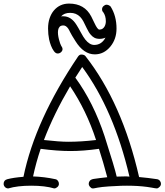

<svg xmlns="http://www.w3.org/2000/svg" viewBox="-43 -1032 911 1063"><path d="M200.2 -256.8Q287.1 -247.1 334.5 -247.1Q407.2 -247.1 488.8 -256.8Q435.1 -421.4 345.2 -554.2Q254.9 -400.9 200.2 -256.8ZM603 -54.2 644 -55.2H659.2Q666.5 -55.2 673.8 -54.2Q587.4 -422.9 412.1 -661.1L374 -602.1Q474.6 -464.4 536.1 -277.8Q593.3 -99.6 603 -54.2ZM256.8 11.2Q206.5 -3.9 129.9 -3.9Q53.2 -3.9 2.9 11.2Q-8.3 11.2 -15.6 3.4Q-22.9 -4.4 -22.9 -14.2Q-22.9 -34.7 -2 -40Q31.7 -48.8 86.9 -53.2Q151.4 -366.7 389.2 -719.2Q397 -730 406.7 -730Q423.3 -730 430.2 -721.2Q633.3 -461.9 727.1 -51.8Q776.9 -47.4 826.2 -40Q835.9 -38.6 842 -31.2Q848.1 -23.9 848.1 -14.2Q848.1 -4.4 839.6 3.4Q831.1 11.2 826.2 11.2Q819.3 11.2 796.4 6.8Q701.7 -10.3 560.5 0Q519 2.9 498 6.8Q477.1 10.7 476.1 11Q475.1 11.2 469.2 11.2Q463.4 11.2 455.8 2.9Q448.2 -5.4 448.2 -14.6Q448.2 -23.9 454.3 -31.2Q460.4 -38.6 475.1 -41.3Q489.7 -43.9 509.8 -46.1Q529.8 -48.3 550.8 -50.8Q529.3 -132.3 504.9 -208Q418.5 -195.8 346.7 -195.8Q274.9 -195.8 182.1 -208Q156.2 -130.9 140.1 -55.2Q202.1 -53.2 263.2 -40Q272 -38.6 277.6 -31.2Q283.2 -23.9 283.2 -13.9Q283.2 -3.9 274.7 3.7Q266.1 11.2 256.8 11.2ZM541 -823.7Q525.9 -816.9 508.5 -816.9Q491.2 -816.9 479.5 -823.2Q467.8 -829.6 459.5 -839.8Q448.7 -851.6 437.3 -875.7Q425.8 -899.9 418.5 -913.8Q411.1 -927.7 400.9 -938.5Q378.9 -960.9 345.5 -960.9Q312 -960.9 294.9 -940.9Q297.4 -941.9 300.3 -941.9H307.1Q351.1 -941.9 380.4 -894.5Q390.1 -879.4 404.5 -852.5Q418.9 -825.7 429.2 -813Q453.1 -783.2 478.5 -783.2Q519.5 -783.2 541 -823.7ZM569.3 -996.1Q602.1 -943.8 602.1 -874Q602.1 -815.4 567.9 -773.9Q532.2 -731 481.9 -731Q420.4 -731 374.5 -804.7Q352.1 -839.8 345.7 -853.3Q339.4 -866.7 334.5 -874Q322.3 -891.1 308.1 -891.1Q293.9 -891.1 287.4 -884Q280.8 -877 278.8 -865.7Q276.9 -854.5 278.3 -841.1Q279.8 -827.6 283.2 -814.5Q290.5 -787.1 295.4 -779.3Q303.2 -768.6 303.2 -759.8Q303.2 -751 295.2 -743.4Q287.1 -735.8 276.1 -735.8Q265.1 -735.8 255.6 -748.8Q246.1 -761.7 239.5 -778.8Q232.9 -795.9 229 -813.5Q223.1 -842.3 223.1 -874Q223.1 -905.8 231.7 -930.9Q240.2 -956.1 255.4 -974.1Q288.1 -1012.2 339.4 -1012.2Q425.3 -1012.2 462.4 -940.4Q471.7 -921.9 480 -904.3Q496.6 -868.2 507.1 -868.2Q517.6 -868.2 524.4 -872.8Q531.2 -877.4 535.6 -884.8Q543 -897.9 543 -914.1Q543 -944.3 528.3 -964.8Q522 -970.2 522 -980.7Q522 -991.2 530.3 -998.5Q538.6 -1005.9 546.4 -1005.9Q558.6 -1005.9 569.3 -996.1Z"/></svg>

Font: Ribeye Marrow
Style: Regular
Weight: 400
Designer: Astigmatic (AOETI)
Foundry: Astigmatic (AOETI)
Version: Version 1.000